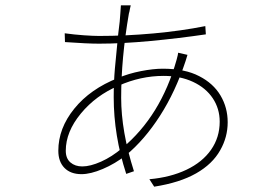

<svg xmlns="http://www.w3.org/2000/svg" viewBox="-20 -667 1040 721"><path d="M468 -634Q467 -628 466 -623.5Q465 -619 464 -616Q435 -448 435 -300Q435 -174 483 -24L454 -14Q407 -158 407 -302Q407 -359 411.5 -410Q416 -461 424 -540Q431 -593 432 -618L434 -647H471ZM751 -569 753 -538Q651 -523 544.5 -513Q438 -503 352 -503Q308 -503 224 -509L223 -542Q259 -537 295 -534.5Q331 -532 352 -532Q452 -532 556.5 -541.5Q661 -551 751 -569ZM677 -438Q639 -323 581 -232.5Q523 -142 453 -84Q412 -52 366 -32.5Q320 -13 286 -13Q245 -13 222 -36.5Q199 -60 199 -101Q199 -185 259 -259Q319 -333 423 -374Q463 -391 509.5 -400Q556 -409 591 -409Q675 -409 728 -381Q781 -354 808 -308.5Q835 -263 835 -208Q835 -152 807 -103Q778 -51 716.5 -16Q655 19 559 34L541 6Q620 -1 680 -29.5Q740 -58 772.5 -104.5Q805 -151 805 -210Q805 -259 779 -298Q753 -337 705 -359.5Q657 -382 594 -382Q508 -382 425 -345Q340 -309 283.5 -240.5Q227 -172 227 -101Q227 -72 244.5 -57Q262 -42 289 -42Q319 -42 359.5 -60Q400 -78 439 -111Q584 -232 643 -442Q649 -464 649 -469L684 -461Z"/></svg>

Font: Merged Yaku Han JP Thin
Style: Regular
Weight: 250
Designer: Ryoko NISHIZUKA 西塚涼子 (kana, bopomofo & ideographs); Paul D. Hunt (Latin, Greek & Cyrillic); Sandoll Communications 산돌커뮤니
Foundry: Adobe
Version: Version 2.004